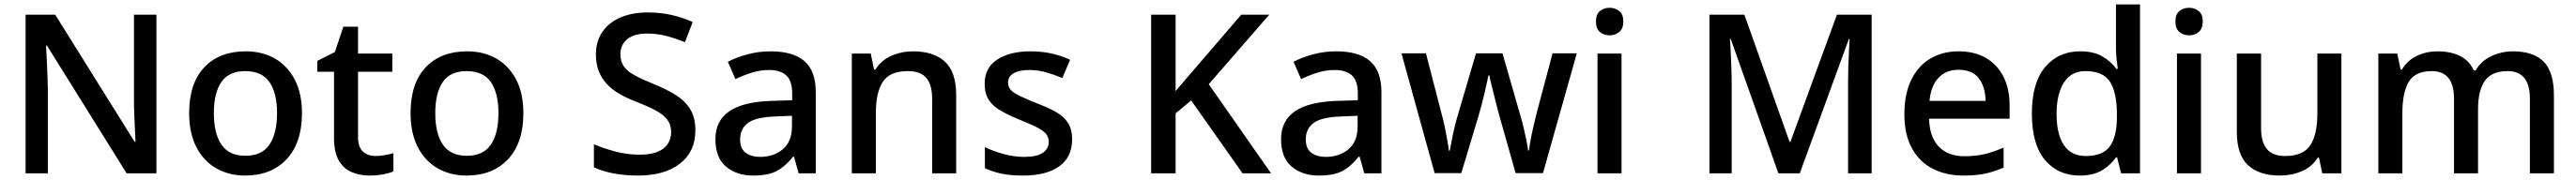

<svg xmlns="http://www.w3.org/2000/svg" viewBox="-20 -780 11576 810"><path d="M683 0H549L191 -575H187Q189 -535 191.5 -483.5Q194 -432 195 -378V0H95V-714H228L585 -142H589Q588 -163 586.5 -195.5Q585 -228 583.5 -264Q582 -300 582 -333V-714H683Z M1337 -271Q1337 -137 1268 -63.5Q1199 10 1081 10Q1009 10 952 -22.5Q895 -55 862.5 -118Q830 -181 830 -271Q830 -405 898 -477Q966 -549 1084 -549Q1159 -549 1215.5 -516.5Q1272 -484 1304.5 -422Q1337 -360 1337 -271ZM941 -271Q941 -180 975 -129.5Q1009 -79 1083 -79Q1157 -79 1191 -129.5Q1225 -180 1225 -271Q1225 -361 1191 -410.5Q1157 -460 1082 -460Q1008 -460 974.5 -410.5Q941 -361 941 -271Z M1667 -78Q1688 -78 1710 -82Q1732 -86 1748 -91V-9Q1731 -1 1701.5 4.5Q1672 10 1642 10Q1598 10 1561.5 -5Q1525 -20 1503 -57Q1481 -94 1481 -161V-457H1406V-506L1485 -546L1523 -660H1589V-539H1743V-457H1589V-162Q1589 -119 1610.5 -98.5Q1632 -78 1667 -78Z M2332 -271Q2332 -137 2263 -63.5Q2194 10 2076 10Q2004 10 1947 -22.5Q1890 -55 1857.5 -118Q1825 -181 1825 -271Q1825 -405 1893 -477Q1961 -549 2079 -549Q2154 -549 2210.5 -516.5Q2267 -484 2299.5 -422Q2332 -360 2332 -271ZM1936 -271Q1936 -180 1970 -129.5Q2004 -79 2078 -79Q2152 -79 2186 -129.5Q2220 -180 2220 -271Q2220 -361 2186 -410.5Q2152 -460 2077 -460Q2003 -460 1969.5 -410.5Q1936 -361 1936 -271Z M3105 -193Q3105 -98 3036 -44Q2967 10 2847 10Q2789 10 2738 0.5Q2687 -9 2649 -27V-131Q2690 -113 2744 -98.5Q2798 -84 2854 -84Q2926 -84 2961 -111.5Q2996 -139 2996 -186Q2996 -218 2979.5 -240.5Q2963 -263 2928.5 -282Q2894 -301 2837 -323Q2798 -338 2765.5 -356.5Q2733 -375 2709 -400Q2685 -425 2671.5 -458Q2658 -491 2658 -535Q2658 -594 2687 -636.5Q2716 -679 2768.5 -701.5Q2821 -724 2891 -724Q2949 -724 2998.5 -712.5Q3048 -701 3093 -681L3058 -590Q3017 -607 2975 -618Q2933 -629 2888 -629Q2829 -629 2798.5 -603.5Q2768 -578 2768 -536Q2768 -504 2783 -482Q2798 -460 2830.5 -442Q2863 -424 2917 -402Q2977 -378 3019 -351Q3061 -324 3083 -286.5Q3105 -249 3105 -193Z M3443 -549Q3545 -549 3595.5 -504.5Q3646 -460 3646 -365V0H3569L3548 -75H3544Q3509 -31 3470.5 -10.5Q3432 10 3364 10Q3291 10 3243 -30Q3195 -70 3195 -154Q3195 -236 3257 -279Q3319 -322 3447 -326L3540 -329V-358Q3540 -417 3513 -441Q3486 -465 3437 -465Q3396 -465 3358 -453Q3320 -441 3285 -424L3251 -502Q3289 -522 3339 -535.5Q3389 -549 3443 -549ZM3467 -256Q3376 -253 3341 -226.5Q3306 -200 3306 -153Q3306 -111 3331 -92.5Q3356 -74 3396 -74Q3457 -74 3498 -108.5Q3539 -143 3539 -212V-259Z M4083 -549Q4176 -549 4226.5 -502.5Q4277 -456 4277 -351V0H4169V-335Q4169 -398 4143 -429Q4117 -460 4060 -460Q3978 -460 3947 -411.5Q3916 -363 3916 -271V0H3808V-539H3893L3908 -467H3914Q3940 -509 3986 -529Q4032 -549 4083 -549Z M4798 -153Q4798 -73 4740 -31.5Q4682 10 4578 10Q4522 10 4481 1.5Q4440 -7 4406 -23V-118Q4442 -100 4489.5 -87Q4537 -74 4581 -74Q4640 -74 4666.5 -92.5Q4693 -111 4693 -142Q4693 -160 4683 -174.5Q4673 -189 4645.5 -204Q4618 -219 4565 -240Q4514 -261 4478 -281.5Q4442 -302 4423.5 -330.5Q4405 -359 4405 -404Q4405 -475 4461.5 -512Q4518 -549 4611 -549Q4661 -549 4704.5 -539.5Q4748 -530 4789 -511L4754 -429Q4718 -444 4681.5 -454.5Q4645 -465 4606 -465Q4559 -465 4534.5 -450Q4510 -435 4510 -409Q4510 -390 4521.5 -376.5Q4533 -363 4561.5 -349Q4590 -335 4640 -315Q4690 -296 4725.5 -276Q4761 -256 4779.5 -227Q4798 -198 4798 -153Z M5692 0H5564L5333 -328L5263 -270V0H5153V-714H5263V-370Q5288 -400 5313.5 -429.5Q5339 -459 5365 -489L5558 -714H5684L5412 -401Z M5985 -549Q6087 -549 6137.5 -504.5Q6188 -460 6188 -365V0H6111L6090 -75H6086Q6051 -31 6012.5 -10.5Q5974 10 5906 10Q5833 10 5785 -30Q5737 -70 5737 -154Q5737 -236 5799 -279Q5861 -322 5989 -326L6082 -329V-358Q6082 -417 6055 -441Q6028 -465 5979 -465Q5938 -465 5900 -453Q5862 -441 5827 -424L5793 -502Q5831 -522 5881 -535.5Q5931 -549 5985 -549ZM6009 -256Q5918 -253 5883 -226.5Q5848 -200 5848 -153Q5848 -111 5873 -92.5Q5898 -74 5938 -74Q5999 -74 6040 -108.5Q6081 -143 6081 -212V-259Z M6716 -266Q6711 -285 6704.5 -310Q6698 -335 6692 -360Q6686 -385 6680.5 -406.5Q6675 -428 6673 -441H6669Q6666 -428 6661.5 -406.5Q6657 -385 6651 -359.5Q6645 -334 6638.5 -309Q6632 -284 6626 -264L6547 -1H6427L6278 -540H6388L6458 -269Q6466 -241 6472.5 -209.5Q6479 -178 6484 -149.5Q6489 -121 6491 -102H6495Q6498 -115 6501.5 -135Q6505 -155 6509.5 -176.5Q6514 -198 6519 -218Q6524 -238 6528 -251L6613 -540H6732L6815 -251Q6821 -231 6827.5 -203.5Q6834 -176 6839.5 -149Q6845 -122 6847 -103H6851Q6853 -120 6858 -148Q6863 -176 6870.5 -208Q6878 -240 6885 -269L6957 -540H7066L6914 -1H6791Z M7267 -539V0H7159V-539ZM7214 -745Q7238 -745 7256.5 -730.5Q7275 -716 7275 -683Q7275 -651 7256.5 -636Q7238 -621 7214 -621Q7188 -621 7170 -636Q7152 -651 7152 -683Q7152 -716 7170 -730.5Q7188 -745 7214 -745Z M7972 0 7758 -604H7754Q7756 -584 7757.5 -550Q7759 -516 7760.5 -476.5Q7762 -437 7762 -399V0H7662V-714H7819L8022 -142H8026L8235 -714H8391V0H8285V-405Q8285 -440 8286 -477.5Q8287 -515 8289 -548.5Q8291 -582 8292 -603H8288L8068 0Z M8782 -549Q8853 -549 8904 -519.5Q8955 -490 8983 -435.5Q9011 -381 9011 -305V-246H8649Q8651 -164 8692.5 -120.5Q8734 -77 8808 -77Q8860 -77 8900.5 -87Q8941 -97 8984 -116V-26Q8944 -8 8902.5 1Q8861 10 8803 10Q8725 10 8665 -21Q8605 -52 8571.5 -113.5Q8538 -175 8538 -266Q8538 -356 8568.5 -419.5Q8599 -483 8654 -516Q8709 -549 8782 -549ZM8781 -466Q8725 -466 8691 -429.5Q8657 -393 8651 -326H8903Q8902 -388 8873 -427Q8844 -466 8781 -466Z M9326 10Q9229 10 9170 -60Q9111 -130 9111 -269Q9111 -407 9170.5 -478Q9230 -549 9328 -549Q9389 -549 9428 -526Q9467 -503 9491 -470H9497Q9495 -484 9492 -511Q9489 -538 9489 -559V-760H9597V0H9512L9494 -72H9489Q9466 -38 9427 -14Q9388 10 9326 10ZM9353 -78Q9430 -78 9461.5 -121.5Q9493 -165 9493 -252V-268Q9493 -361 9463 -410.5Q9433 -460 9351 -460Q9288 -460 9255 -408.5Q9222 -357 9222 -267Q9222 -176 9255 -127Q9288 -78 9353 -78Z M9871 -539V0H9763V-539ZM9818 -745Q9842 -745 9860.5 -730.5Q9879 -716 9879 -683Q9879 -651 9860.5 -636Q9842 -621 9818 -621Q9792 -621 9774 -636Q9756 -651 9756 -683Q9756 -716 9774 -730.5Q9792 -745 9818 -745Z M10502 -539V0H10416L10401 -71H10396Q10370 -29 10324 -9.5Q10278 10 10226 10Q10132 10 10082 -37Q10032 -84 10032 -187V-539H10141V-203Q10141 -141 10167 -109.5Q10193 -78 10249 -78Q10331 -78 10362.5 -127Q10394 -176 10394 -268V-539Z M11273 -549Q11365 -549 11411 -502.5Q11457 -456 11457 -351V0H11349V-336Q11349 -460 11249 -460Q11177 -460 11146.5 -416Q11116 -372 11116 -289V0H11008V-336Q11008 -460 10908 -460Q10833 -460 10804.5 -411.5Q10776 -363 10776 -271V0H10668V-539H10753L10768 -467H10774Q10799 -509 10842 -529Q10885 -549 10933 -549Q10994 -549 11035.5 -528Q11077 -507 11097 -463H11105Q11131 -507 11177 -528Q11223 -549 11273 -549Z"/></svg>

Font: Noto Sans Kawi Medium
Style: Regular
Weight: 500
Designer: Fadhl Haqq
Version: Version 1.000